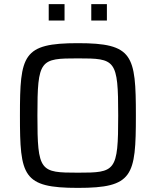

<svg xmlns="http://www.w3.org/2000/svg" viewBox="-20 -906 758 934"><path d="M217 -886V-806H294V-886ZM424 -886V-806H500V-886ZM359 8C627 8 641 -49 641 -344C641 -639 627 -696 359 -696C90 -696 77 -639 77 -344C77 -49 90 8 359 8ZM359 -66C175 -66 162 -71 162 -344C162 -617 175 -622 359 -622C542 -622 555 -617 555 -344C555 -71 542 -66 359 -66Z"/></svg>

Font: Saira UNSAM
Style: Regular
Weight: 400
Designer: Hector Gatti with collaboration of the Omnibus-Type team
Foundry: Omnibus-Type
Version: Version 0.072;PS 000.072;hotconv 1.0.88;makeotf.lib2.5.64775